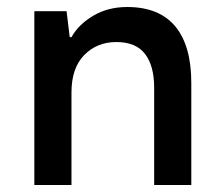

<svg xmlns="http://www.w3.org/2000/svg" viewBox="-20 -528 640 548"><path d="M78 0V-496H170L179 -422H184Q204 -458 246 -483Q288 -508 343 -508Q434 -508 480 -453Q526 -398 526 -291V0H420V-278Q420 -340 394 -374Q368 -408 312 -408Q257 -408 220.5 -371Q184 -334 184 -264V0Z"/></svg>

Font: DM Mono Medium
Style: Regular
Weight: 500
Designer: Colophon Foundry
Foundry: Colophon Foundry
Version: Version 1.000; ttfautohint (v1.8.2.53-6de2)